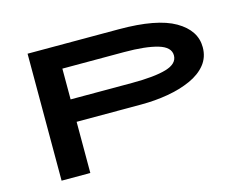

<svg xmlns="http://www.w3.org/2000/svg" viewBox="-88 -766 1176 910"><g transform="rotate(-15 500.0 -311.5)"><path d="M110 0V-623H558Q744 -623 832 -572Q920 -521 920 -438Q920 -389 891.5 -353.5Q863 -318 813 -295.5Q763 -273 700 -262Q637 -251 568 -251H251V0ZM251 -361H552Q663 -361 720.5 -378Q778 -395 778 -436Q778 -477 718.5 -494.5Q659 -512 554 -512H251Z"/></g></svg>

Font: Inconsolata UltraExpanded ExtraBold
Style: Regular
Weight: 800
Width: 9
Monospace: yes
Designer: Raph Levien, Cyreal, Brenton Simpson
Foundry: Raph Levien, Cyreal, Google
Version: Version 3.001; ttfautohint (v1.8.2.53-6de2)